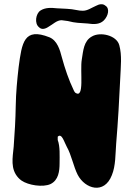

<svg xmlns="http://www.w3.org/2000/svg" viewBox="-20 -884 641 911"><path d="M479.5 -857.4C468.8 -867.2 451.2 -865.2 435.5 -856.4C413.1 -846.7 395.5 -833 373 -833C357.4 -833 359.4 -834 345.7 -835.9C308.6 -843.8 287.1 -841.8 249 -844.7C222.7 -847.7 194.3 -848.6 171.9 -834C149.4 -819.3 142.6 -772.5 165 -754.9C176.8 -742.2 194.3 -746.1 210 -756.8C231.4 -768.6 249 -788.1 272.5 -788.1L301.8 -784.2C338.9 -774.4 357.4 -775.4 395.5 -772.5C422.9 -768.6 452.1 -766.6 472.7 -787.1C494.1 -808.6 502 -844.7 479.5 -857.4ZM545.9 -669.9C533.2 -716.8 455.1 -734.4 416 -710.9C377 -689.5 375 -643.6 368.2 -602.5C358.4 -546.9 382.8 -412.1 336.9 -444.3C334 -447.3 332 -451.2 330.1 -455.1C305.7 -505.9 288.1 -558.6 273.4 -612.3C264.6 -646.5 252 -691.4 214.8 -707C93.8 -754.9 84 -682.6 68.4 -565.4C61.5 -504.9 55.7 -444.3 54.7 -382.8C53.7 -317.4 49.8 -252.9 44.9 -187.5C40 -135.7 28.3 -82 67.4 -40C71.3 -36.1 76.2 -31.2 82 -27.3C114.3 -4.9 183.6 5.9 219.7 -10.7C257.8 -29.3 262.7 -72.3 262.7 -109.4C262.7 -142.6 265.6 -189.5 253.9 -219.7V-235.4C273.4 -254.9 285.2 -208 296.9 -187.5C318.4 -150.4 329.1 -92.8 348.6 -54.7C383.8 12.7 474.6 40 510.7 -52.7C529.3 -97.7 527.3 -153.3 531.2 -202.1C540 -306.6 545.9 -412.1 550.8 -517.6C552.7 -566.4 559.6 -621.1 545.9 -669.9Z"/></svg>

Font: Day Care
Style: Regular
Weight: 400
Designer: Noponies
Version: Version 1.000;PS 001.000;hotconv 1.0.88;makeotf.lib2.5.64775